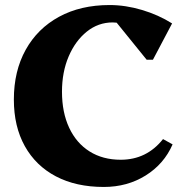

<svg xmlns="http://www.w3.org/2000/svg" viewBox="-20 -726 740 762"><path d="M392 16Q282 16 202 -26Q122 -68 78.5 -146Q35 -224 35 -331Q35 -444 82 -528.5Q129 -613 214.5 -659.5Q300 -706 415 -706Q478 -706 543.5 -686.5Q609 -667 663 -633L587 -489H562L443 -636Q435 -637 427 -637Q370 -637 324.5 -600.5Q279 -564 252.5 -502Q226 -440 226 -362Q226 -280 254.5 -219Q283 -158 335.5 -125Q388 -92 459 -92Q562 -92 627 -174L665 -153Q631 -75 558 -29.5Q485 16 392 16Z"/></svg>

Font: Platypi
Style: Bold
Weight: 700
Designer: David Sargent
Foundry: Bolt Cutter Type
Version: Version 1.200; ttfautohint (v1.8.4.7-5d5b)